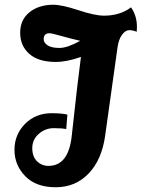

<svg xmlns="http://www.w3.org/2000/svg" viewBox="-20 -782 597 809"><path d="M556 -648Q540 -655 524.5 -655Q509 -655 494.5 -636Q480 -617 475 -581L423 -210Q409 -109 353.5 -51Q298 7 215 7Q132 7 86.5 -39.5Q41 -86 41 -150.5Q41 -215 85.5 -260Q130 -305 198 -305Q240 -305 264 -299L259 -238Q242 -242 206.5 -242Q171 -242 143.5 -218Q116 -194 116 -158Q116 -122 136 -102.5Q156 -83 184 -83Q268 -83 282 -207Q309 -455 321 -542Q261 -521 215 -521Q142 -521 103.5 -555Q65 -589 65 -644Q65 -699 104.5 -730.5Q144 -762 204 -762Q241 -762 310.5 -739Q380 -716 418 -716Q486 -716 532 -751Q557 -716 557 -668Q557 -658 556 -648ZM164 -617Q164 -602 180.5 -591Q197 -580 230.5 -580Q264 -580 318 -610Q279 -619 238 -630.5Q197 -642 189 -642Q164 -642 164 -617Z"/></svg>

Font: Lily Script One
Style: Regular
Weight: 400
Designer: Julia Petretta
Foundry: Julia Petretta
Version: Version 1.002;PS 001.001;hotconv 1.0.70;makeotf.lib2.5.58329